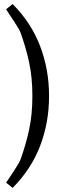

<svg xmlns="http://www.w3.org/2000/svg" viewBox="-20 -789 311 944"><path d="M80.1 -2.9Q75.2 10.3 47.6 52.7Q20 95.2 9.8 108.9L42 134.8Q132.8 43.9 177 -71Q221.2 -186 221.2 -316.9Q221.2 -447.8 177 -563Q132.8 -678.2 42 -769L9.8 -743.2Q19.5 -729 47.4 -686.5Q75.2 -644 80.1 -630.9Q106.9 -557.6 123 -483.4Q139.2 -409.2 139.2 -316.9Q139.2 -225.1 123 -150.6Q106.9 -76.2 80.1 -2.9Z"/></svg>

Font: Sura
Style: Regular
Weight: 400
Designer: Carolina Giovagnoli
Foundry: Huerta Tipografica
Version: Version 1.003;PS 001.002;hotconv 1.0.70;makeotf.lib2.5.58329